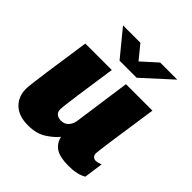

<svg xmlns="http://www.w3.org/2000/svg" viewBox="-195 -863 1016 1016"><g transform="rotate(45 313.5 -355.0)"><path d="M229 -171Q229 -152 241 -141.5Q253 -131 275 -131Q300 -131 316 -148Q332 -165 336 -191L381 -511H579Q527 -161 527 -140Q527 -126 535 -118.5Q543 -111 554 -111Q569 -111 590 -120L575 -13Q538 10 471 10Q407 10 375.5 -10.5Q344 -31 335 -71Q312 -42 271 -16Q230 10 168 10Q99 10 61.5 -26Q24 -62 24 -119Q24 -144 40.5 -260Q57 -376 77 -511H275Q257 -391 243 -290.5Q229 -190 229 -171ZM343 -643 428 -720H556L397 -575H269L150 -720H280Z"/></g></svg>

Font: Chivo Black Italic
Style: Regular
Weight: 900
Italic angle: -8.05°
Designer: Hector Gatti
Foundry: Omnibus-Type
Version: Version 1.007